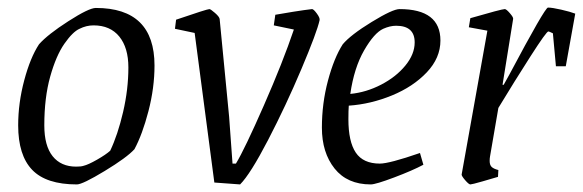

<svg xmlns="http://www.w3.org/2000/svg" viewBox="-20 -478 1539 507"><path d="M28 -147Q28 -206 44 -266Q60 -326 83 -361Q106 -387 160.5 -422Q215 -457 233 -457Q388 -457 388 -305Q388 -246 372 -184.5Q356 -123 335 -84Q315 -62 256.5 -26.5Q198 9 183 9Q102 9 65 -29.5Q28 -68 28 -147ZM200 -40Q213 -43 236.5 -56.5Q260 -70 271 -80Q291 -122 305 -182Q319 -242 319 -300Q319 -352 295 -381.5Q271 -411 227 -411Q208 -411 190 -402Q172 -394 150 -362.5Q128 -331 112.5 -275.5Q97 -220 97 -147Q97 -93 119 -65.5Q141 -38 181 -38Q194 -38 200 -40Z M546 4 494 -391 442 -402 445 -426Q527 -454 533 -454Q536 -454 547.5 -444Q559 -434 560 -428L585 -170L594 -46H603Q626 -84 676.5 -199Q727 -314 756 -400L703 -411L707 -439Q723 -442 754.5 -447Q786 -452 804 -454Q808 -454 816.5 -442.5Q825 -431 824 -425Q817 -393 776 -296Q735 -199 688 -108.5Q641 -18 614 9Z M901 -199Q900 -187 900 -163Q900 -104 919.5 -75Q939 -46 983 -46Q1008 -46 1089 -74L1098 -43Q1070 -28 1021 -9.5Q972 9 959 9Q897 9 863.5 -33Q830 -75 830 -141Q830 -205 846 -265Q862 -325 885 -361Q906 -386 961.5 -420Q1017 -454 1035 -454Q1143 -454 1143 -371Q1143 -325 1107 -287Q1071 -249 1015 -226Q959 -203 901 -199ZM905 -230Q947 -234 986.5 -254.5Q1026 -275 1050.5 -305Q1075 -335 1075 -366Q1075 -410 1026 -410Q1010 -410 992 -402Q968 -391 941.5 -345Q915 -299 905 -230Z M1499 -442 1474 -303H1448L1440 -390Q1430 -395 1428 -395Q1423 -395 1381 -329.5Q1339 -264 1296 -193L1274 -65Q1273 -60 1273 -53Q1273 -42 1278.5 -37Q1284 -32 1296 -29L1295 -11Q1282 -7 1254 1Q1226 9 1222 9Q1218 9 1208.5 -2Q1199 -13 1199 -17L1267 -397L1218 -406L1222 -430Q1305 -454 1313 -454Q1317 -454 1326.5 -443Q1336 -432 1335 -428L1307 -254H1310L1325 -281Q1419 -458 1427 -458Q1438 -458 1462 -452.5Q1486 -447 1499 -442Z"/></svg>

Font: Grenze Light
Style: Italic
Weight: 300
Italic angle: -10°
Designer: Renata Polastri
Foundry: Omnibus-Type
Version: Version 1.002; ttfautohint (v1.8)